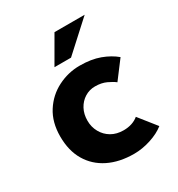

<svg xmlns="http://www.w3.org/2000/svg" viewBox="-157 -738 792 854"><g transform="rotate(-30 239.5 -311.0)"><path d="M443 -39Q414 -16 370.5 -2Q327 12 285 12Q210 12 154.5 -15.5Q99 -43 68.5 -94.5Q38 -146 38 -219Q38 -292 71 -343.5Q104 -395 157.5 -422Q211 -449 270 -449Q329 -449 372.5 -433Q416 -417 447 -391L379 -301Q365 -312 340.5 -323.5Q316 -335 283 -335Q254 -335 230 -320Q206 -305 192 -279Q178 -253 178 -219Q178 -187 193 -160Q208 -133 234.5 -117.5Q261 -102 297 -102Q320 -102 339.5 -108.5Q359 -115 373 -127ZM403 -634 255 -499H170L248 -634Z"/></g></svg>

Font: Reem Kufi Fun
Style: Regular
Weight: 400
Designer: Khaled Hosny
Version: Version 1.005